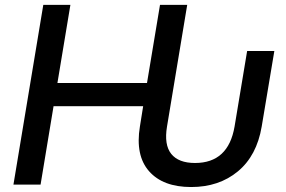

<svg xmlns="http://www.w3.org/2000/svg" viewBox="-20 -747 1157 777"><path d="M753.6 9.9Q639.6 9.9 583.3 -54Q527 -117.9 546.2 -235.1L559.3 -317.1H196.7L144.2 0H34.4L155.2 -727.3H264.9L212.4 -411.2H574.9L627.5 -727.3H737.6L655.9 -235.1Q643.5 -161.2 672.9 -124.3Q702.4 -87.4 769.2 -87.4Q904.1 -87.4 929.3 -235.1L980.1 -540.5H1090.2L1039.1 -235.1Q1019.2 -116.8 942.6 -53.4Q866.1 9.9 753.6 9.9Z"/></svg>

Font: Karasuma Gothic
Style: Medium Italic
Weight: 500
Italic angle: 9.39998°
Designer: Rasmus Andersson / Ryoko Nishizuka
Foundry: Genbu
Version: Version 1.00